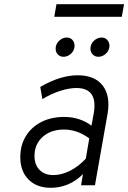

<svg xmlns="http://www.w3.org/2000/svg" viewBox="-20 -881 610 913"><path d="M221 12Q154.5 12 115.5 -27.5Q76.5 -67 76.5 -134Q76.5 -190.5 102.8 -233.5Q129 -276.5 176.2 -300.8Q223.5 -325 285.5 -325Q358.5 -325 415 -283.5L425 -338Q448.5 -462.5 343 -462.5Q308.5 -462.5 265.2 -448.5Q222 -434.5 181.5 -409.5L171.5 -467.5Q266 -523 349.5 -523Q430.5 -523 468.2 -474.2Q506 -425.5 491.5 -340L431.5 0H365.5L374.5 -53Q309 12 221 12ZM233.5 -48.5Q272.5 -48.5 312.8 -68.8Q353 -89 388 -126.5L404.5 -223Q347 -265 284.5 -265Q221.5 -265 182.8 -230Q144 -195 144 -139.5Q144 -97.5 168.2 -73Q192.5 -48.5 233.5 -48.5ZM448 -611Q431.5 -611 420.8 -622.2Q410 -633.5 410 -649.5Q410 -671.5 426.5 -687Q443 -702.5 463 -702.5Q480 -702.5 490.2 -691Q500.5 -679.5 500.5 -663.5Q500.5 -642 484.2 -626.5Q468 -611 448 -611ZM282 -611Q265.5 -611 255 -622.2Q244.5 -633.5 244.5 -649.5Q244.5 -671 260.8 -686.8Q277 -702.5 297 -702.5Q314.5 -702.5 324.5 -691Q334.5 -679.5 334.5 -663.5Q334.5 -642 318.5 -626.5Q302.5 -611 282 -611ZM238 -801 248.5 -861H570L559 -801Z"/></svg>

Font: Overpass Light
Style: Italic
Weight: 300
Italic angle: -10°
Designer: Delve Withrington, Dave Bailey, Thomas Jockin
Foundry: Delve Fonts LLC
Version: Version 4.000; ttfautohint (v1.8.3)